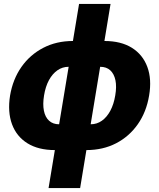

<svg xmlns="http://www.w3.org/2000/svg" viewBox="-20 -753 811 977"><path d="M259.3 10.7Q175.3 10.7 119.6 -23.9Q64 -58.6 41 -121.1Q18.1 -183.6 31.2 -266.6Q45.4 -350.1 89.1 -412.4Q132.8 -474.6 200 -509.5Q267.1 -544.4 351.1 -544.4H511.2Q595.7 -544.4 651.1 -509.8Q706.5 -475.1 729.7 -412.6Q752.9 -350.1 738.8 -267.1Q725.1 -183.6 681.4 -121.1Q637.7 -58.6 570.8 -23.9Q503.9 10.7 419.4 10.7ZM280.8 -120.6H441.4Q473.1 -120.6 498.5 -138.7Q523.9 -156.7 541.5 -189.7Q559.1 -222.7 566.4 -267.1Q574.2 -312 567.4 -344.7Q560.5 -377.4 541 -395.3Q521.5 -413.1 489.7 -413.1H329.1Q297.9 -413.1 272.2 -395.3Q246.6 -377.4 229 -345Q211.4 -312.5 204.1 -267.1Q196.8 -222.7 203.4 -189.7Q210 -156.7 229.7 -138.7Q249.5 -120.6 280.8 -120.6ZM227.1 204.1 382.3 -732.9H542.5L387.7 204.1Z"/></svg>

Font: Inter 20pt ExtraBold
Style: Italic
Weight: 800
Italic angle: -9.3988°
Version: Version 4.001;git-66647c0bb